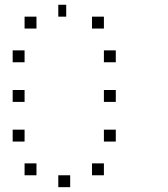

<svg xmlns="http://www.w3.org/2000/svg" viewBox="-20 -820 707 807"><path d="M416.7 -133.3V-83.3H366.7V-133.3ZM275 -83.3V-33.3H225V-83.3ZM133.3 -133.3V-83.3H83.3V-133.3ZM466.7 -275V-225H416.7V-275ZM83.3 -275V-225H33.3V-275ZM466.7 -441.7V-391.7H416.7V-441.7ZM83.3 -441.7V-391.7H33.3V-441.7ZM466.7 -608.3V-558.3H416.7V-608.3ZM83.3 -608.3V-558.3H33.3V-608.3ZM416.7 -750V-700H366.7V-750ZM258.3 -800V-750H225V-800ZM133.3 -750V-700H83.3V-750Z"/></svg>

Font: 0xA000-Boxes
Style: Boxes
Weight: 400
Version: Version 0.1